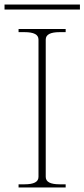

<svg xmlns="http://www.w3.org/2000/svg" viewBox="-49 -828 373 848"><path d="M-29 -808H304V-786H-29ZM33 -14H60Q90 -14 105.5 -22Q121 -30 121 -47V-653Q121 -670 105.5 -678Q90 -686 60 -686H33V-700H241V-686H214Q184 -686 168.5 -678Q153 -670 153 -653V-47Q153 -30 168.5 -22Q184 -14 214 -14H241V0H33Z"/></svg>

Font: Taviraj Thin
Style: Regular
Weight: 250
Designer: Katatrad Team
Foundry: CadsonDemak
Version: Version 1.001